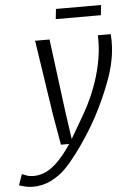

<svg xmlns="http://www.w3.org/2000/svg" viewBox="-161 -768 735 1060"><g transform="rotate(-5 207.0 -238.5)"><path d="M-24 245Q-42 245 -62 240.5Q-82 236 -98 230L-77 170Q-65.5 175 -50 180.5Q-34.5 186 -12 186Q22.5 186 55.8 170.5Q89 155 123.8 120Q158.5 85 198 27H152L122 -146L60 -557H140L193 -146L214 1Q230 -27 246.2 -54.2Q262.5 -81.5 278 -109Q315.5 -171.5 342.8 -236Q370 -300.5 386.2 -364.8Q402.5 -429 407 -491Q408 -504.5 408 -517Q408 -529.5 408 -557H479Q480.5 -539 480.8 -522.2Q481 -505.5 480 -491Q476.5 -405 440 -305Q403.5 -205 350 -105Q325 -59 292.5 -8.5Q260 42 225 88Q190 134 157 167Q126.5 197.5 80.2 221.2Q34 245 -24 245ZM434 -666H184L190 -722H440Z"/></g></svg>

Font: Merriweather Sans Variable Regular
Style: Italic
Weight: 300
Italic angle: -8°
Designer: Eben Sorkin
Foundry: Eben Sorkin
Version: Version 2.001